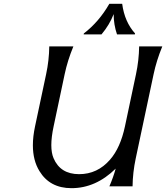

<svg xmlns="http://www.w3.org/2000/svg" viewBox="-20 -982 875 1012"><path d="M556.2 -961.9H624Q636.7 -866.7 691.9 -805.7L690.9 -800.8H596.7Q579.1 -852.1 579.1 -907.7Q557.6 -851.6 515.1 -800.8H420.9L421.9 -805.7Q502 -867.2 556.2 -961.9ZM678.7 0H556.6Q577.1 -47.4 589.8 -93.3Q484.9 9.8 356.9 9.8Q242.7 9.8 188 -80.1Q153.3 -136.2 153.3 -216.3Q153.3 -262.2 164.6 -315.4L223.1 -590.8Q238.8 -664.1 239.7 -737.3H366.7Q335.9 -662.6 320.8 -590.8L262.7 -316.4Q250.5 -259.3 250.5 -217.3Q250.5 -175.8 262.2 -148.4Q297.9 -64 397 -64Q493.7 -64 560.1 -140.6Q614.7 -203.1 638.7 -316.4L696.8 -590.8Q712.4 -664.6 713.4 -737.3H835.4Q804.7 -662.6 789.6 -590.8L695.3 -146.5Q679.7 -72.8 678.7 0Z"/></svg>

Font: Classica
Style: Book Oblique
Weight: 400
Italic angle: -12°
Designer: Wojciech Kalinowski "wmk69" (wmk69@o2.pl)
Foundry: Wojciech Kalinowski "wmk69" (wmk69@o2.pl)
Version: Version 2.1.1; 2021-05-14